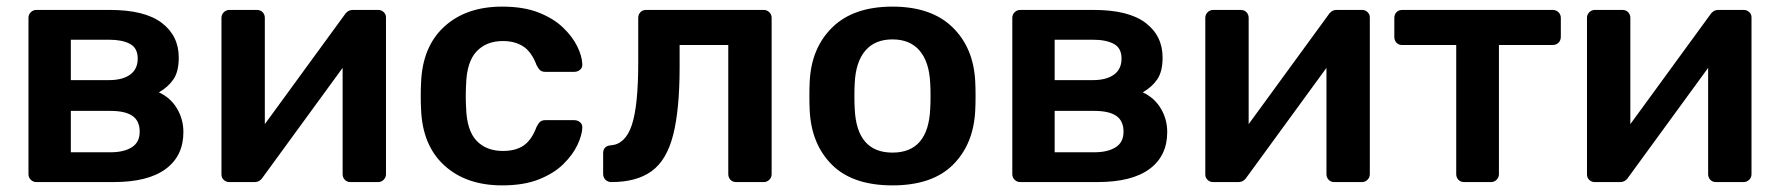

<svg xmlns="http://www.w3.org/2000/svg" viewBox="-20 -550 5371 580"><path d="M90 0Q80 0 73 -7Q66 -14 66 -24V-496Q66 -506 73 -513Q80 -520 90 -520H312Q417 -520 468.5 -481Q520 -442 520 -376Q520 -334 504 -310.5Q488 -287 460 -271Q495 -255 514.5 -222.5Q534 -190 534 -151Q534 -79 480.5 -39.5Q427 0 323 0ZM194 -308H310Q350 -308 373 -324.5Q396 -341 396 -373Q396 -405 372.5 -417.5Q349 -430 310 -430H194ZM194 -90H314Q354 -90 378 -105Q402 -120 402 -152Q402 -185 380 -200Q358 -215 314 -215H194Z M672 0Q663 0 656 -6.5Q649 -13 649 -23V-496Q649 -506 656 -513Q663 -520 673 -520H756Q767 -520 773.5 -513Q780 -506 780 -496V-175L1020 -504Q1024 -511 1030.5 -515.5Q1037 -520 1047 -520H1123Q1132 -520 1139 -513.5Q1146 -507 1146 -498V-24Q1146 -14 1139 -7Q1132 0 1122 0H1039Q1028 0 1021.5 -7Q1015 -14 1015 -24V-345L775 -16Q771 -9 764.5 -4.5Q758 0 748 0Z M1497 10Q1388 10 1322 -50.5Q1256 -111 1252 -220Q1251 -235 1251 -259.5Q1251 -284 1252 -300Q1256 -409 1322 -469.5Q1388 -530 1497 -530Q1561 -530 1606 -512.5Q1651 -495 1680 -467.5Q1709 -440 1723.5 -410.5Q1738 -381 1739 -357Q1740 -346 1732.5 -339.5Q1725 -333 1715 -333H1627Q1617 -333 1611.5 -338Q1606 -343 1601 -353Q1586 -393 1561 -409.5Q1536 -426 1499 -426Q1449 -426 1419.5 -394.5Q1390 -363 1388 -295Q1386 -256 1388 -225Q1390 -156 1419.5 -125Q1449 -94 1499 -94Q1538 -94 1562 -110.5Q1586 -127 1601 -167Q1606 -177 1611.5 -182Q1617 -187 1627 -187H1715Q1725 -187 1732.5 -180.5Q1740 -174 1739 -163Q1738 -141 1724 -111.5Q1710 -82 1681.5 -54Q1653 -26 1607.5 -8Q1562 10 1497 10Z M1827 0Q1816 0 1809 -7Q1802 -14 1802 -25V-87Q1802 -109 1825 -111Q1869 -114 1888.5 -172Q1908 -230 1908 -361V-496Q1908 -506 1914.5 -513Q1921 -520 1932 -520H2287Q2297 -520 2304 -513Q2311 -506 2311 -496V-24Q2311 -14 2304 -7Q2297 0 2287 0H2204Q2193 0 2186.5 -7Q2180 -14 2180 -24V-414H2033V-347Q2033 -219 2013.5 -142.5Q1994 -66 1948.5 -33Q1903 0 1827 0Z M2676 10Q2556 10 2493.5 -52Q2431 -114 2426 -216Q2425 -234 2425 -260Q2425 -286 2426 -304Q2431 -406 2495 -468Q2559 -530 2676 -530Q2793 -530 2857 -468Q2921 -406 2926 -304Q2927 -286 2927 -260Q2927 -234 2926 -216Q2921 -114 2858.5 -52Q2796 10 2676 10ZM2676 -89Q2784 -89 2790 -221Q2791 -236 2791 -260Q2791 -284 2790 -299Q2787 -363 2758 -397Q2729 -431 2676 -431Q2623 -431 2594 -397Q2565 -363 2562 -299Q2561 -284 2561 -260Q2561 -236 2562 -221Q2568 -89 2676 -89Z M3062 0Q3052 0 3045 -7Q3038 -14 3038 -24V-496Q3038 -506 3045 -513Q3052 -520 3062 -520H3284Q3389 -520 3440.5 -481Q3492 -442 3492 -376Q3492 -334 3476 -310.5Q3460 -287 3432 -271Q3467 -255 3486.5 -222.5Q3506 -190 3506 -151Q3506 -79 3452.5 -39.5Q3399 0 3295 0ZM3166 -308H3282Q3322 -308 3345 -324.5Q3368 -341 3368 -373Q3368 -405 3344.5 -417.5Q3321 -430 3282 -430H3166ZM3166 -90H3286Q3326 -90 3350 -105Q3374 -120 3374 -152Q3374 -185 3352 -200Q3330 -215 3286 -215H3166Z M3644 0Q3635 0 3628 -6.5Q3621 -13 3621 -23V-496Q3621 -506 3628 -513Q3635 -520 3645 -520H3728Q3739 -520 3745.5 -513Q3752 -506 3752 -496V-175L3992 -504Q3996 -511 4002.5 -515.5Q4009 -520 4019 -520H4095Q4104 -520 4111 -513.5Q4118 -507 4118 -498V-24Q4118 -14 4111 -7Q4104 0 4094 0H4011Q4000 0 3993.5 -7Q3987 -14 3987 -24V-345L3747 -16Q3743 -9 3736.5 -4.5Q3730 0 3720 0Z M4403 0Q4392 0 4385.5 -7Q4379 -14 4379 -24V-414H4216Q4205 -414 4198.5 -421Q4192 -428 4192 -439V-496Q4192 -506 4198.5 -513Q4205 -520 4216 -520H4670Q4681 -520 4688 -513Q4695 -506 4695 -496V-439Q4695 -428 4688 -421Q4681 -414 4670 -414H4508V-24Q4508 -14 4501 -7Q4494 0 4484 0Z M4797 0Q4788 0 4781 -6.5Q4774 -13 4774 -23V-496Q4774 -506 4781 -513Q4788 -520 4798 -520H4881Q4892 -520 4898.5 -513Q4905 -506 4905 -496V-175L5145 -504Q5149 -511 5155.5 -515.5Q5162 -520 5172 -520H5248Q5257 -520 5264 -513.5Q5271 -507 5271 -498V-24Q5271 -14 5264 -7Q5257 0 5247 0H5164Q5153 0 5146.5 -7Q5140 -14 5140 -24V-345L4900 -16Q4896 -9 4889.5 -4.5Q4883 0 4873 0Z"/></svg>

Font: Rubik Medium
Style: Regular
Weight: 500
Designer: Hubert and Fischer
Foundry: Hubert and Fischer
Version: Version 2.300; ttfautohint (v1.8.4.7-5d5b);gftools[0.9.30]